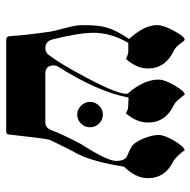

<svg xmlns="http://www.w3.org/2000/svg" viewBox="-18 -612 630 635"><g transform="rotate(90 297.5 -295.0)"><path d="M569.8 -468.3Q569.8 -428.7 531.7 -389.6Q516.6 -292 490.2 -237.3Q472.7 -207 442.9 -143.6Q438 -126 425.3 -8.8Q425.3 0 415 0H111.8Q101.6 0 100.1 -11.2Q97.7 -57.1 85 -147.5Q85 -149.9 72.3 -199.2Q63.5 -231 63.5 -252.4Q63.5 -304.7 71.3 -331.5Q80.1 -363.3 109.4 -406.2Q63.5 -457 63.5 -499Q63.5 -519.5 82.5 -554.9Q101.6 -590.3 111.8 -590.3Q114.3 -590.3 122.1 -579.1Q136.2 -560.1 147.5 -554.7Q207 -526.9 207 -468.3Q207 -431.6 175.3 -396Q164.1 -402.3 152.3 -403.8H122.1Q88.9 -345.2 88.9 -289.6Q88.9 -241.2 110.4 -154.8Q116.7 -129.4 139.6 -129.4Q153.8 -129.4 162.6 -141.1Q191.9 -179.2 238.8 -268.1Q294.4 -373.5 290.5 -401.4Q243.7 -454.6 243.7 -503.9Q243.7 -524.4 263.4 -557.4Q283.2 -590.3 292 -590.3Q294.4 -590.3 302.2 -579.1Q316.4 -560.1 327.6 -554.7Q386.2 -526.9 385.7 -468.3Q385.7 -431.6 355.5 -396Q344.2 -402.3 336.4 -403.1Q328.6 -403.8 303.2 -404.8Q284.2 -303.2 200.7 -171.4Q196.8 -165 196.8 -157.2Q196.8 -129.4 224.6 -129.4H384.8Q403.8 -129.4 411.1 -149.9Q423.8 -184.1 457 -247.6Q512.7 -334 512.7 -363.3Q512.7 -392.6 496.6 -399.9Q486.3 -403.8 469.2 -412.6Q452.1 -421.4 439.5 -451.9Q426.8 -482.4 426.8 -503.9Q426.8 -522.9 445.8 -555.4Q464.8 -587.9 477.5 -590.3Q486.3 -575.2 510.3 -554.7Q569.8 -526.9 569.8 -468.3ZM401.4 -276.9Q401.4 -260.3 389.2 -247.6Q377 -234.9 359.4 -234.9Q342.8 -234.9 330.1 -247.6Q317.4 -260.3 317.4 -276.9Q317.4 -294.4 330.1 -307.1Q342.8 -319.8 359.4 -319.8Q377 -319.8 389.2 -307.1Q401.4 -294.4 401.4 -276.9Z"/></g></svg>

Font: Accordance
Style: Regular
Weight: 400
Version: Version 1.1 (build May 11, 2018) Miklal Software Solutions, 